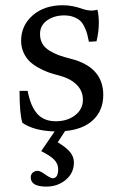

<svg xmlns="http://www.w3.org/2000/svg" viewBox="-20 -481 457 719"><path d="M153.8 217.8Q95.2 217.8 95.2 183.6Q95.2 171.9 102.8 165.3Q110.4 158.7 121.1 158.7Q130.9 158.7 149.9 172.9Q169.9 186.5 176.8 186.5Q197.8 186.5 197.8 152.8Q197.8 132.3 183.1 117.2Q168.5 102.1 134.3 85L184.6 11.2Q106.9 8.8 64 -21Q53.2 -53.2 53.2 -140.6H83.5Q94.7 -82 119.9 -54.4Q145 -26.9 189 -26.9Q232.4 -26.9 261.5 -49.6Q290.5 -72.3 290.5 -107.4Q290.5 -140.6 266.8 -164.1Q243.2 -187.5 199.7 -198.7Q178.2 -204.1 160.6 -210.4Q143.1 -216.8 123.3 -227.8Q103.5 -238.8 90.1 -252Q76.7 -265.1 67.9 -284.9Q59.1 -304.7 59.1 -328.1Q59.1 -385.7 102.5 -423.6Q146 -461.4 215.3 -461.4Q251 -461.4 290 -447.3Q319.3 -437 344.7 -444.8Q350.1 -423.8 350.1 -395.5Q350.1 -361.3 341.3 -326.2L313 -324.7Q309.1 -343.3 306.4 -353.8Q303.7 -364.3 296.6 -379.4Q289.6 -394.5 280.8 -402.8Q272 -411.1 256.3 -417.2Q240.7 -423.3 220.2 -423.3Q183.1 -423.3 156.5 -404.8Q129.9 -386.2 129.9 -353.5Q129.9 -333 138.7 -317.6Q147.5 -302.2 165 -291.5Q182.6 -280.8 200.4 -274.2Q218.3 -267.6 244.1 -261.2Q366.7 -230.5 366.7 -125.5Q366.7 -68.4 329.6 -32.5Q292.5 3.4 223.6 9.8L196.3 51.8Q229 71.8 242.9 89.1Q256.8 106.4 256.8 127.4Q256.8 167 226.3 192.4Q195.8 217.8 153.8 217.8Z"/></svg>

Font: Elstob 8pt
Style: Regular
Weight: 400
Designer: Peter S. Baker
Version: Version 1.015